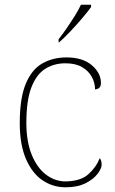

<svg xmlns="http://www.w3.org/2000/svg" viewBox="-20 -786 488 816"><path d="M259 10Q205 10 161 -19.5Q117 -49 90.5 -110Q64 -171 64 -263Q64 -369 89.5 -430Q115 -491 160 -516.5Q205 -542 262 -542Q331 -542 370 -509Q409 -476 409 -433Q409 -408 384 -406Q384 -434 370 -459.5Q356 -485 328.5 -501Q301 -517 258 -517Q209 -517 171.5 -493Q134 -469 113 -413.5Q92 -358 92 -264Q92 -184 115 -128Q138 -72 176 -43.5Q214 -15 259 -15Q322 -16 355 -45Q388 -74 404 -114Q412 -103 412 -86Q412 -70 394.5 -47Q377 -24 343 -7Q309 10 259 10ZM229 -619Q244 -638 262 -664Q280 -690 297 -717Q314 -744 324 -766H367V-756Q355 -739 330.5 -710Q306 -681 279 -652.5Q252 -624 231 -606H229Z"/></svg>

Font: Noto Serif Tamil Thin
Style: Italic
Weight: 100
Italic angle: -12°
Designer: Indian Type Foundry, Tom Grace, and the Monotype Design Team
Foundry: Monotype Imaging Inc.
Version: Version 2.003; ttfautohint (v1.8.4.7-5d5b)